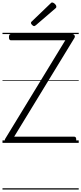

<svg xmlns="http://www.w3.org/2000/svg" viewBox="-20 -1149 653 1544"><path d="M39 0Q31 0 25.5 -5Q20 -10 18.5 -18Q17 -26 22 -33L505 -825H68Q61 -825 56.5 -830.5Q52 -836 52 -850Q52 -864 56.5 -869.5Q61 -875 68 -875H560Q574 -875 579.5 -864.5Q585 -854 578 -843L94 -50H576Q584 -50 588.5 -45Q593 -40 593 -26Q593 -12 588.5 -6Q584 0 576 0ZM254 -939Q248 -939 238.5 -948Q229 -957 229 -964Q229 -966 230 -969.5Q231 -973 235 -976L385 -1120Q389 -1124 392 -1126.5Q395 -1129 399 -1129Q406 -1129 414 -1123.5Q422 -1118 427.5 -1110.5Q433 -1103 433 -1096Q433 -1092 432 -1089Q431 -1086 425 -1081L268 -946Q263 -943 260.5 -941Q258 -939 254 -939ZM0 365H613V375H0ZM0 -20H613V0H0ZM0 -505H613V-500H0ZM0 -885H613V-875H0Z"/></svg>

Font: Playwrite AT Guides
Style: Regular
Weight: 400
Designer: Veronika Burian, José Scaglione
Foundry: TypeTogether
Version: Version 1.003